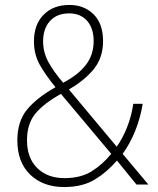

<svg xmlns="http://www.w3.org/2000/svg" viewBox="-20 -745 636 775"><path d="M260 -725Q320 -725 358 -687Q396 -649 396 -579Q396 -512 358.5 -466Q321 -420 258 -384L451 -153Q475 -186 493 -231.5Q511 -277 518 -326H556Q547 -270 526 -217.5Q505 -165 475 -124L579 0H531L452 -97Q413 -51 363 -20.5Q313 10 239 10Q154 10 102 -40Q50 -90 50 -178Q50 -255 89 -302.5Q128 -350 204 -393Q163 -443 140 -484.5Q117 -526 117 -578Q117 -646 156 -685.5Q195 -725 260 -725ZM259 -691Q210 -691 182 -660.5Q154 -630 154 -578Q154 -533 176 -493.5Q198 -454 235 -411Q296 -443 327 -483.5Q358 -524 358 -579Q358 -631 331.5 -661Q305 -691 259 -691ZM226 -366Q156 -327 122.5 -286Q89 -245 89 -179Q89 -107 130.5 -66.5Q172 -26 240 -26Q305 -26 349 -53Q393 -80 429 -124Z"/></svg>

Font: Noto Sans Sinhala UI SemiCondensed ExtraLight
Style: Regular
Weight: 200
Width: 4
Designer: Jelle Bosma - Monotype Design Team
Foundry: Monotype Imaging Inc.
Version: Version 2.006; ttfautohint (v1.8.4.7-5d5b)